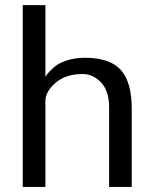

<svg xmlns="http://www.w3.org/2000/svg" viewBox="-20 -742 612 762"><path d="M502.9 0V-310.5C502.9 -380.9 488.4 -432.1 459.5 -464.4C430.5 -496.6 383.1 -512.7 317.4 -512.7C290 -512.7 265.3 -509 243.2 -501.5C221 -494 204.1 -484.7 192.4 -473.6C180.7 -462.6 172.7 -454.4 168.5 -449.2C164.2 -444 161.5 -439.8 160.2 -436.5V-721.7H70.3V0H160.2V-340.8C160.2 -366.2 173.7 -390.5 200.7 -413.6C227.7 -436.7 263.3 -448.2 307.6 -448.2C335.6 -448.2 360.2 -437 381.3 -414.6C402.5 -392.1 413.1 -359 413.1 -315.4V0Z"/></svg>

Font: FreeUniversal
Style: Regular
Weight: 400
Version: Version 1.001